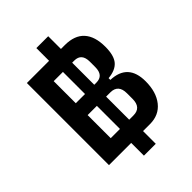

<svg xmlns="http://www.w3.org/2000/svg" viewBox="-246 -893 1088 1088"><g transform="rotate(-45 298.0 -349.0)"><path d="M346 82H251V-20H73V-678H251V-780H346V-678H377Q455 -678 494 -635Q533 -592 533 -509Q533 -438 505.5 -406.5Q478 -375 420 -370V-356Q556 -351 556 -209Q556 -123 515 -71.5Q474 -20 402 -20H346ZM262 -401V-578H188V-401ZM336 -401H353Q411 -401 411 -468V-511Q411 -578 353 -578H336ZM262 -121V-306H188V-121ZM336 -121H370Q433 -121 433 -191V-236Q433 -306 370 -306H336Z"/></g></svg>

Font: IBM Plex Sans Condensed SemiBold
Style: Regular
Weight: 600
Width: 3
Designer: Mike Abbink, Paul van der Laan, Pieter van Rosmalen
Foundry: Bold Monday
Version: Version 1.3